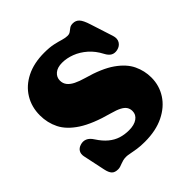

<svg xmlns="http://www.w3.org/2000/svg" viewBox="-191 -869 1041 1041"><g transform="rotate(-45 329.0 -349.0)"><path d="M341.5 15Q307.5 15 282.8 11.2Q258 7.5 240.5 3.8Q223 0 211.5 0Q197.5 0 187 2.8Q176.5 5.5 167.8 9Q159 12.5 150.8 15.2Q142.5 18 133 18Q108.5 18 96.5 5.5Q84.5 -7 78.5 -36L51.5 -164Q47.5 -184.5 56.2 -199.2Q65 -214 85 -220Q105.5 -226.5 124 -218.8Q142.5 -211 158 -186.5Q181 -151 206.8 -129.8Q232.5 -108.5 261.8 -99.2Q291 -90 324.5 -90Q364.5 -90 388 -106.5Q411.5 -123 411.5 -150.5Q411.5 -168 403 -181.2Q394.5 -194.5 374.5 -205Q354.5 -215.5 319.5 -225Q210 -254.5 149.2 -294.2Q88.5 -334 64 -383Q39.5 -432 39.5 -489Q39.5 -553.5 70.5 -604.2Q101.5 -655 159.2 -684Q217 -713 296.5 -713Q337.5 -713 365.8 -706.8Q394 -700.5 414.2 -694.2Q434.5 -688 451.5 -688Q465 -688 474 -695Q483 -702 492.8 -709Q502.5 -716 518.5 -716Q540.5 -716 555 -700.8Q569.5 -685.5 582.5 -644L624.5 -513.5Q633 -487 621.8 -468Q610.5 -449 586 -443.5Q565 -439 549.2 -447.5Q533.5 -456 521.5 -479Q499.5 -521.5 467.2 -549.8Q435 -578 398.5 -592Q362 -606 326.5 -606Q290 -606 269.8 -588.8Q249.5 -571.5 249.5 -545.5Q249.5 -524 262 -508Q274.5 -492 298.2 -480.2Q322 -468.5 355.5 -459Q456.5 -431 512.2 -391.8Q568 -352.5 590.2 -305.5Q612.5 -258.5 612.5 -207Q612.5 -145 580 -94.8Q547.5 -44.5 486.8 -14.8Q426 15 341.5 15Z"/></g></svg>

Font: Fraunces SuperSoft Wonky
Style: Regular
Weight: 900
Version: Version 1.000;[b76b70a41]